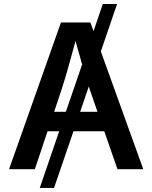

<svg xmlns="http://www.w3.org/2000/svg" viewBox="-20 -839 755 952"><path d="M560.5 -819.3H489.7L443.8 -684.6L428.2 -727.5H282.2L24.9 0H152.8L215.8 -188H273.4L177.2 92.8H248L344.2 -188H497.1L562.5 0H690.4L480 -584ZM248.5 -284.7 285.6 -396C304.7 -454.6 326.7 -532.2 354.5 -635.7L387.2 -519.5L306.6 -284.7ZM377.4 -284.7 420.4 -410.2 424.8 -396 463.4 -284.7Z"/></svg>

Font: Raveo Medium
Style: Regular
Weight: 500
Designer: Jakub Foglar, Rasmus Andersson (Inter)
Foundry: Jakubfoglar.com
Version: Version 1.100;Glyphs 3.2.3 (3260)